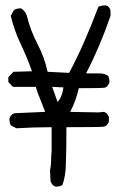

<svg xmlns="http://www.w3.org/2000/svg" viewBox="-20 -708 464 714"><path d="M194 -329Q211 -346 216 -383L174 -385ZM187 -14Q173 -18 168 -34L166 -75Q170 -92 170 -109.5Q170 -127 172 -146V-235Q106 -235 41 -231L20 -242Q15 -251 15 -268Q21 -283 34 -287L148 -292L130 -338Q120 -361 113 -385H30Q24 -387 20 -394Q13 -399 11 -404V-421L30 -441L99 -443Q80 -496 56.5 -545.5Q33 -595 20 -649L32 -671Q43 -677 58 -677Q73 -669 80 -649Q93 -595 119 -545.5Q145 -496 157 -441L237 -437Q291 -537 346 -683Q357 -688 373 -688Q386 -686 391 -669V-649Q351 -533 300 -435H350Q369 -435 382 -426Q387 -418 387 -401Q380 -384 369.5 -382Q359 -380 273 -380Q262 -332 241 -292L346 -290L366 -292Q379 -289 385 -273V-256Q379 -239 366 -237Q357 -235 227 -235Q227 -146 225 -102Q225 -55 212 -20Q203 -14 187 -14Z"/></svg>

Font: Yozai
Style: Regular
Weight: 400
Designer: LXGW / Y.OzVox
Foundry: LXGW / Y.OzVox
Version: Version 0.861;October 22, 2024